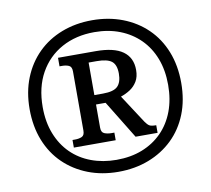

<svg xmlns="http://www.w3.org/2000/svg" viewBox="-81 -816 1006 917"><g transform="rotate(-10 422.5 -357.5)"><path d="M422 10Q342 10 275 -16Q208 -42 158.5 -90Q109 -138 82 -206Q55 -274 55 -358Q55 -441 82 -508.5Q109 -576 158 -624.5Q207 -673 274.5 -699Q342 -725 422 -725Q502 -725 569.5 -699Q637 -673 686.5 -625Q736 -577 763 -509Q790 -441 790 -357Q790 -273 763 -205.5Q736 -138 686.5 -90Q637 -42 569.5 -16Q502 10 422 10ZM422.7 -47.9Q491.8 -47.9 547.4 -69.7Q602.9 -91.5 643.2 -132.1Q683.5 -172.8 705.2 -230.2Q726.8 -287.7 726.8 -358.1Q726.8 -429.4 704.9 -486.3Q682.9 -543.3 642.5 -583.4Q602.1 -623.5 546.5 -645.3Q490.8 -667.1 422.8 -667.1Q333.2 -667.1 264.5 -629.4Q195.8 -591.7 157 -522.3Q118.2 -452.8 118.2 -356.8Q118.2 -284.5 140.8 -227.1Q163.3 -169.7 204 -129.6Q244.8 -89.5 300.7 -68.7Q356.6 -47.9 422.7 -47.9ZM231.2 -141V-177.9H244.2Q262.4 -177.9 276.3 -183.9Q290.3 -189.9 290.3 -212.9V-500.1Q290.3 -523.1 276.3 -529.1Q262.4 -535.1 244.2 -535.1H231.2V-576.5H414.2Q501.9 -576.5 545.2 -545.6Q588.5 -514.7 588.5 -454.8Q588.5 -421.6 575.1 -399.4Q561.7 -377.3 540.6 -363.5Q519.4 -349.8 495.2 -341.7L584.2 -204.9Q595.2 -188.9 604.5 -183.4Q613.9 -177.9 637.3 -177.9V-141H530.6L417.7 -325.3H371.2V-212.9Q371.2 -189.9 386.2 -183.9Q401.2 -177.9 420.2 -177.9H434.2V-141ZM413.2 -370.9Q465 -370.9 484.6 -390.5Q504.3 -410.1 504.3 -452.2Q504.3 -494.7 482.9 -511.7Q461.6 -528.7 410.2 -528.7H371.2V-370.9Z"/></g></svg>

Font: Noto Serif Hebrew
Style: Regular
Weight: 400
Designer: Monotype Design Team
Foundry: Monotype Imaging Inc.
Version: Version 2.003